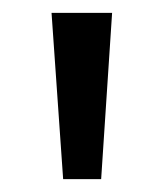

<svg xmlns="http://www.w3.org/2000/svg" viewBox="-20 -734 253 298"><path d="M154 -714 137 -456H78L60 -714Z"/></svg>

Font: Noto Sans Myanmar Condensed
Style: Regular
Weight: 400
Width: 3
Designer: Monotype Design Team
Foundry: Monotype Imaging Inc.
Version: Version 2.107; ttfautohint (v1.8.4.7-5d5b)